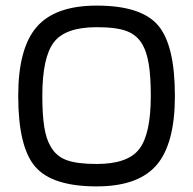

<svg xmlns="http://www.w3.org/2000/svg" viewBox="-20 -657 689 685"><path d="M604 -315Q604 -144 538.5 -68Q473 8 325 8Q166 8 105.5 -62.5Q45 -133 45 -315Q45 -485 111 -561Q177 -637 325 -637Q484 -637 544 -566.5Q604 -496 604 -315ZM161 -134Q180 -100 217 -86Q254 -72 325 -72Q436 -72 477 -125.5Q518 -179 518 -315Q518 -383 511 -426.5Q504 -470 489 -497Q470 -531 433.5 -545.5Q397 -560 325 -560Q213 -560 172 -506Q131 -452 131 -315Q131 -247 138 -203.5Q145 -160 161 -134Z"/></svg>

Font: Blinker
Style: Regular
Weight: 400
Designer: Juergen Huber
Foundry: supertype
Version: Version 1.017;hotconv 1.0.117;makeotfexe 2.5.65602